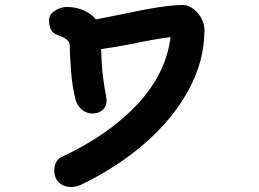

<svg xmlns="http://www.w3.org/2000/svg" viewBox="-20 -745 1040 771"><path d="M801 -624Q801 -500 737 -383Q673 -266 561 -169Q449 -72 305 -3Q300 0 288.5 3Q277 6 266 6Q237 6 217.5 -11.5Q198 -29 198 -61Q198 -101 230 -116Q416 -203 531 -325.5Q646 -448 665 -596Q601 -588 506 -568Q451 -557 386 -548L389 -485Q390 -465 395 -426.5Q400 -388 406 -360L408 -340Q408 -318 392 -303.5Q376 -289 350 -289Q330 -289 311 -303Q292 -317 284 -343Q270 -394 265 -464Q260 -532 260 -563Q260 -588 212 -604Q177 -615 177 -663Q177 -687 200.5 -702Q224 -717 248 -717Q285 -717 316 -703.5Q347 -690 365 -667Q438 -681 466 -687Q639 -725 715 -725Q735 -725 755 -710.5Q775 -696 788 -673Q801 -650 801 -624Z"/></svg>

Font: Tsukimi Rounded
Style: Bold
Weight: 700
Designer: Takashi Funayama
Foundry: Takashi Funayama
Version: Version 1.032; ttfautohint (v1.8.3)